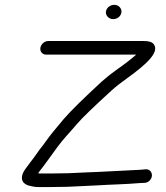

<svg xmlns="http://www.w3.org/2000/svg" viewBox="-20 -783 673 777"><path d="M531.2 -562C512.4 -545.1 484.4 -523.4 448.8 -498.5C430.5 -485.6 411.7 -470.6 391.5 -452.7C317.5 -384.4 267 -334.8 238.7 -302.3C202.1 -259.5 179.6 -230.8 168.7 -215.4C158.5 -201 149 -188.3 140.1 -177.3L139.8 -176.9L117.1 -145.1C105.3 -128.7 95.2 -117.2 83.6 -100.6C65.9 -76.8 61.5 -51 83.2 -37.7C87.6 -35 92.6 -33 98.3 -31.4C111.3 -27.9 123.6 -26 135.6 -26H181.8C204.2 -26 226.9 -26.3 250.8 -27L315.8 -30C335.5 -30.7 356.1 -31.7 376.8 -33C425.4 -36.2 491.5 -37.3 543 -42C550 -42.3 557.2 -42.7 565.3 -43C581.6 -43.7 593.5 -57.8 594.7 -71C595.8 -83.4 588.5 -98 571 -98H570.4L548.8 -96C484.6 -93.1 395.4 -87.5 321.1 -85L257.3 -82C234.3 -81.3 211.6 -81 189.9 -81H145.8C142.8 -81 133.2 -80.9 134.7 -82.9C160.6 -115.9 186.8 -152.9 212.4 -188.1C239.5 -224.5 256 -239.4 291.6 -281.4C310.5 -303.8 357.5 -349.4 431 -416.4C448.7 -432.4 469.7 -449 493.8 -465.9C573.1 -523 624.3 -570.6 603.5 -602.4C595.8 -614.1 580.3 -617 562.2 -617H175.2C160.2 -617 145.8 -604.5 143.4 -589.5C141 -574.5 151.5 -562 166.5 -562ZM460.2 -713.4C472.8 -723.7 476 -741.1 464.8 -753.7C453.1 -766.9 432.8 -765.9 419.9 -755.4C407.3 -745.1 404.1 -727.6 415.7 -715.2C427.5 -702.5 447.2 -702.9 460.2 -713.4Z"/></svg>

Font: MewTooHand
Style: BdIta
Weight: 400
Designer: Mew Too, Robert Jablonski
Version: Version 0.77